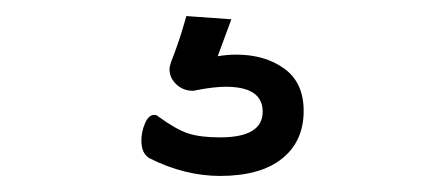

<svg xmlns="http://www.w3.org/2000/svg" viewBox="-20 -41 540 239"><path d="M251 29Q257 28 262.5 27.5Q268 27 274 27Q310 27 334 44.5Q358 62 358 97Q358 135 331 156.5Q304 178 254 178Q210 178 166 156Q156 150 156 134Q156 123 160.5 112.5Q165 102 172 102Q175 102 177 104Q199 120 214 125Q229 130 254 130Q307 130 307 98Q307 67 261 67Q254 67 245 68Q236 69 226 71Q225 71 223.5 71.5Q222 72 220 72Q208 72 199.5 64Q191 56 191 45Q191 42 193 36Q202 13 207 -4Q212 -21 212 -21L268 -17Z"/></svg>

Font: Moon Stars Kai HW Light
Style: Regular
Weight: 300
Designer: GuiWonder
Version: Version 1.101